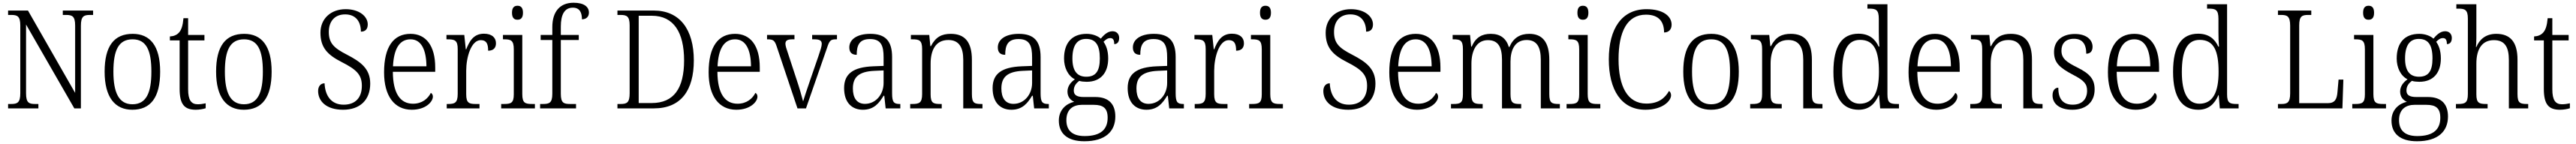

<svg xmlns="http://www.w3.org/2000/svg" viewBox="-20 -791 18784 1051"><path d="M39 0H260V-32H236C190 -32 170 -42 170 -111V-612L522 0H570V-603C570 -672 591 -682 636 -682H659V-714H438V-682H462C507 -682 528 -672 528 -605V-113L184 -714H39V-682H62C107 -682 128 -672 128 -605V-111C128 -42 107 -32 61 -32H39Z M945 10C1078 10 1148 -79 1148 -268C1148 -456 1075 -544 948 -544C812 -544 743 -455 743 -268C743 -80 819 10 945 10ZM946 -30C848 -30 807 -113 807 -268C807 -425 845 -504 947 -504C1046 -504 1084 -426 1084 -268C1084 -116 1048 -30 946 -30Z M1408 10C1434 10 1462 5 1480 -1V-37C1460 -33 1444 -30 1422 -30C1375 -30 1352 -60 1352 -139V-496H1471V-536H1352V-658H1318C1313 -603 1303 -573 1285 -553C1269 -535 1245 -526 1219 -525V-496H1290V-143C1290 -29 1325 10 1408 10Z M1758 10C1891 10 1961 -79 1961 -268C1961 -456 1888 -544 1761 -544C1625 -544 1556 -455 1556 -268C1556 -80 1632 10 1758 10ZM1759 -30C1661 -30 1620 -113 1620 -268C1620 -425 1658 -504 1760 -504C1859 -504 1897 -426 1897 -268C1897 -116 1861 -30 1759 -30Z M2482 10C2606 10 2680 -62 2680 -181C2680 -290 2610 -340 2512 -391C2416 -440 2378 -475 2378 -558C2378 -633 2419 -686 2497 -686C2576 -686 2612 -632 2612 -560C2643 -560 2662 -577 2662 -613C2662 -670 2602 -724 2501 -724C2392 -724 2317 -654 2317 -552C2317 -444 2368 -391 2472 -338C2578 -284 2619 -247 2619 -165C2619 -79 2573 -27 2486 -27C2395 -27 2351 -93 2347 -183C2317 -183 2300 -159 2300 -127C2300 -53 2359 10 2482 10Z M2983 10C3086 10 3137 -49 3137 -86C3137 -100 3130 -109 3122 -113C3101 -71 3058 -34 2992 -34C2900 -34 2846 -108 2845 -267H3154V-299C3154 -456 3087 -544 2974 -544C2851 -544 2781 -451 2781 -263C2781 -89 2857 10 2983 10ZM3090 -307H2846C2852 -431 2891 -504 2974 -504C3054 -504 3089 -425 3090 -307Z M3238 0H3477V-32H3452C3402 -32 3380 -38 3380 -103V-275C3380 -373 3416 -498 3486 -498C3526 -498 3540 -474 3540 -421C3581 -421 3597 -444 3597 -475C3597 -517 3567 -545 3509 -545C3433 -545 3403 -489 3380 -431H3377L3366 -536H3236V-504H3243C3297 -504 3318 -497 3318 -433V-106C3318 -39 3296 -32 3246 -32H3238Z M3754 -647C3777 -647 3794 -659 3794 -698C3794 -737 3777 -749 3754 -749C3731 -749 3714 -737 3714 -698C3714 -659 3731 -647 3754 -647ZM3635 0H3881V-32H3863C3809 -32 3789 -39 3789 -105V-536H3648V-504H3657C3707 -504 3727 -496 3727 -431V-103C3727 -39 3707 -32 3653 -32H3635Z M3919 0H4181V-32H4140C4091 -32 4070 -39 4070 -107V-499H4201V-536H4070V-597C4070 -683 4096 -735 4158 -735C4210 -735 4224 -696 4224 -650C4254 -650 4275 -668 4275 -699C4275 -740 4241 -771 4163 -771C4065 -771 4008 -708 4008 -593V-536H3923V-499H4008V-107C4008 -39 3986 -32 3938 -32H3919Z M4483 0H4749C4946 0 5040 -131 5040 -350C5040 -578 4936 -714 4748 -714H4483V-682H4505C4551 -682 4572 -672 4572 -606V-111C4572 -42 4552 -32 4506 -32H4483ZM4733 -39H4638V-676H4734C4893 -676 4969 -555 4969 -350C4969 -146 4894 -39 4733 -39Z M5350 10C5453 10 5504 -49 5504 -86C5504 -100 5497 -109 5489 -113C5468 -71 5425 -34 5359 -34C5267 -34 5213 -108 5212 -267H5521V-299C5521 -456 5454 -544 5341 -544C5218 -544 5148 -451 5148 -263C5148 -89 5224 10 5350 10ZM5457 -307H5213C5219 -431 5258 -504 5341 -504C5421 -504 5456 -425 5457 -307Z M5644 -453 5796 0H5858L6011 -440C6029 -495 6037 -504 6077 -504H6084V-536H5903V-504H5920C5959 -504 5973 -494 5973 -471C5973 -453 5964 -426 5949 -382L5889 -208C5864 -136 5845 -77 5837 -51C5828 -87 5807 -159 5789 -212L5725 -407C5717 -430 5708 -457 5708 -471C5708 -494 5721 -504 5758 -504H5774V-536H5574V-504C5619 -504 5629 -497 5644 -453Z M6273 10C6355 10 6392 -40 6424 -92H6429L6439 0H6546V-32H6542C6498 -32 6486 -46 6486 -111V-375C6486 -493 6436 -544 6327 -544C6230 -544 6174 -503 6174 -445C6174 -408 6193 -391 6228 -391C6228 -462 6248 -506 6325 -506C6408 -506 6424 -454 6424 -372V-310L6347 -307C6204 -301 6136 -254 6136 -148C6136 -40 6195 10 6273 10ZM6288 -33C6227 -33 6200 -79 6200 -145C6200 -224 6239 -269 6357 -274L6424 -277V-185C6424 -103 6368 -33 6288 -33Z M6618 0H6848V-32H6840C6787 -32 6767 -38 6767 -102V-326C6767 -421 6801 -499 6896 -499C6976 -499 7005 -443 7005 -354V0H7145V-32H7138C7085 -32 7068 -39 7068 -105V-354C7068 -485 7016 -544 6914 -544C6849 -544 6804 -522 6769 -454H6765L6757 -536H6623V-504H6634C6684 -504 6705 -497 6705 -433V-105C6705 -39 6684 -32 6630 -32H6618Z M7356 10C7438 10 7475 -40 7507 -92H7512L7522 0H7629V-32H7625C7581 -32 7569 -46 7569 -111V-375C7569 -493 7519 -544 7410 -544C7313 -544 7257 -503 7257 -445C7257 -408 7276 -391 7311 -391C7311 -462 7331 -506 7408 -506C7491 -506 7507 -454 7507 -372V-310L7430 -307C7287 -301 7219 -254 7219 -148C7219 -40 7278 10 7356 10ZM7371 -33C7310 -33 7283 -79 7283 -145C7283 -224 7322 -269 7440 -274L7507 -277V-185C7507 -103 7451 -33 7371 -33Z M7888 240C8040 240 8114 169 8114 59C8114 -26 8071 -83 7968 -83H7883C7836 -83 7811 -96 7811 -130C7811 -164 7830 -185 7851 -201C7862 -196 7890 -194 7905 -194C8010 -194 8062 -263 8062 -364C8062 -422 8047 -459 8028 -486C8045 -503 8058 -513 8078 -513C8099 -513 8106 -496 8106 -469C8131 -469 8142 -488 8142 -514C8142 -540 8126 -563 8093 -563C8054 -563 8025 -529 8008 -509C7987 -528 7949 -544 7905 -544C7796 -544 7740 -476 7740 -364C7740 -298 7768 -238 7819 -212C7790 -192 7765 -162 7765 -123C7765 -82 7789 -59 7814 -48C7759 -36 7702 8 7702 89C7702 183 7764 240 7888 240ZM7902 -231C7836 -231 7801 -273 7801 -364C7801 -462 7837 -507 7901 -507C7969 -507 8001 -464 8001 -365C8001 -270 7970 -231 7902 -231ZM7890 202C7789 202 7757 150 7757 86C7757 4 7810 -26 7870 -26H7956C8025 -26 8058 -2 8058 68C8058 148 8014 202 7890 202Z M8341 10C8423 10 8460 -40 8492 -92H8497L8507 0H8614V-32H8610C8566 -32 8554 -46 8554 -111V-375C8554 -493 8504 -544 8395 -544C8298 -544 8242 -503 8242 -445C8242 -408 8261 -391 8296 -391C8296 -462 8316 -506 8393 -506C8476 -506 8492 -454 8492 -372V-310L8415 -307C8272 -301 8204 -254 8204 -148C8204 -40 8263 10 8341 10ZM8356 -33C8295 -33 8268 -79 8268 -145C8268 -224 8307 -269 8425 -274L8492 -277V-185C8492 -103 8436 -33 8356 -33Z M8693 0H8932V-32H8907C8857 -32 8835 -38 8835 -103V-275C8835 -373 8871 -498 8941 -498C8981 -498 8995 -474 8995 -421C9036 -421 9052 -444 9052 -475C9052 -517 9022 -545 8964 -545C8888 -545 8858 -489 8835 -431H8832L8821 -536H8691V-504H8698C8752 -504 8773 -497 8773 -433V-106C8773 -39 8751 -32 8701 -32H8693Z M9209 -647C9232 -647 9249 -659 9249 -698C9249 -737 9232 -749 9209 -749C9186 -749 9169 -737 9169 -698C9169 -659 9186 -647 9209 -647ZM9090 0H9336V-32H9318C9264 -32 9244 -39 9244 -105V-536H9103V-504H9112C9162 -504 9182 -496 9182 -431V-103C9182 -39 9162 -32 9108 -32H9090Z M9813 10C9937 10 10011 -62 10011 -181C10011 -290 9941 -340 9843 -391C9747 -440 9709 -475 9709 -558C9709 -633 9750 -686 9828 -686C9907 -686 9943 -632 9943 -560C9974 -560 9993 -577 9993 -613C9993 -670 9933 -724 9832 -724C9723 -724 9648 -654 9648 -552C9648 -444 9699 -391 9803 -338C9909 -284 9950 -247 9950 -165C9950 -79 9904 -27 9817 -27C9726 -27 9682 -93 9678 -183C9648 -183 9631 -159 9631 -127C9631 -53 9690 10 9813 10Z M10314 10C10417 10 10468 -49 10468 -86C10468 -100 10461 -109 10453 -113C10432 -71 10389 -34 10323 -34C10231 -34 10177 -108 10176 -267H10485V-299C10485 -456 10418 -544 10305 -544C10182 -544 10112 -451 10112 -263C10112 -89 10188 10 10314 10ZM10421 -307H10177C10183 -431 10222 -504 10305 -504C10385 -504 10420 -425 10421 -307Z M10562 0H10793V-32H10786C10732 -32 10711 -38 10711 -103V-326C10711 -417 10746 -498 10831 -498C10906 -498 10934 -448 10934 -354V0H11074V-32H11067C11014 -32 10996 -39 10996 -105V-341C10996 -426 11028 -499 11114 -499C11189 -499 11217 -446 11217 -354V0H11356V-32H11351C11297 -32 11279 -39 11279 -104V-355C11279 -484 11228 -544 11133 -544C11066 -544 11017 -515 10988 -448H10984C10964 -512 10921 -544 10852 -544C10790 -544 10743 -520 10713 -451H10709L10701 -536H10574V-504H10580C10630 -504 10649 -496 10649 -432V-105C10649 -39 10631 -32 10577 -32H10562Z M11524 -647C11547 -647 11564 -659 11564 -698C11564 -737 11547 -749 11524 -749C11501 -749 11484 -737 11484 -698C11484 -659 11501 -647 11524 -647ZM11405 0H11651V-32H11633C11579 -32 11559 -39 11559 -105V-536H11418V-504H11427C11477 -504 11497 -496 11497 -431V-103C11497 -39 11477 -32 11423 -32H11405Z M11980 10C12107 10 12167 -56 12167 -95C12167 -110 12161 -121 12152 -127C12123 -77 12078 -35 11987 -35C11847 -35 11784 -164 11784 -358C11784 -558 11846 -684 11984 -684C12084 -684 12116 -626 12116 -554C12149 -554 12171 -575 12171 -611C12171 -671 12112 -724 11988 -724C11807 -724 11713 -581 11713 -358C11713 -135 11804 10 11980 10Z M12458 10C12591 10 12661 -79 12661 -268C12661 -456 12588 -544 12461 -544C12325 -544 12256 -455 12256 -268C12256 -80 12332 10 12458 10ZM12459 -30C12361 -30 12320 -113 12320 -268C12320 -425 12358 -504 12460 -504C12559 -504 12597 -426 12597 -268C12597 -116 12561 -30 12459 -30Z M12744 0H12974V-32H12966C12913 -32 12893 -38 12893 -102V-326C12893 -421 12927 -499 13022 -499C13102 -499 13131 -443 13131 -354V0H13271V-32H13264C13211 -32 13194 -39 13194 -105V-354C13194 -485 13142 -544 13040 -544C12975 -544 12930 -522 12895 -454H12891L12883 -536H12749V-504H12760C12810 -504 12831 -497 12831 -433V-105C12831 -39 12810 -32 12756 -32H12744Z M13535 10C13611 10 13654 -33 13682 -97H13684L13692 0H13829V-32H13818C13765 -32 13745 -39 13745 -102V-760H13599V-728H13611C13660 -728 13682 -721 13682 -654V-556C13682 -523 13683 -484 13686 -451H13681C13655 -508 13610 -545 13534 -545C13415 -545 13351 -458 13351 -267C13351 -76 13419 10 13535 10ZM13544 -34C13460 -34 13415 -111 13415 -265C13415 -420 13454 -500 13545 -500C13650 -500 13683 -418 13683 -266C13683 -118 13642 -35 13544 -34Z M14101 10C14204 10 14255 -49 14255 -86C14255 -100 14248 -109 14240 -113C14219 -71 14176 -34 14110 -34C14018 -34 13964 -108 13963 -267H14272V-299C14272 -456 14205 -544 14092 -544C13969 -544 13899 -451 13899 -263C13899 -89 13975 10 14101 10ZM14208 -307H13964C13970 -431 14009 -504 14092 -504C14172 -504 14207 -425 14208 -307Z M14349 0H14579V-32H14571C14518 -32 14498 -38 14498 -102V-326C14498 -421 14532 -499 14627 -499C14707 -499 14736 -443 14736 -354V0H14876V-32H14869C14816 -32 14799 -39 14799 -105V-354C14799 -485 14747 -544 14645 -544C14580 -544 14535 -522 14500 -454H14496L14488 -536H14354V-504H14365C14415 -504 14436 -497 14436 -433V-105C14436 -39 14415 -32 14361 -32H14349Z M15094 10C15192 10 15256 -45 15256 -138C15256 -211 15224 -252 15129 -299C15050 -338 15014 -365 15014 -421C15014 -471 15042 -508 15105 -508C15164 -508 15195 -473 15195 -399C15225 -399 15241 -418 15241 -450C15241 -499 15198 -543 15112 -543C15020 -543 14960 -494 14960 -412C14960 -333 14999 -298 15099 -245C15181 -203 15201 -177 15201 -129C15201 -68 15165 -27 15096 -27C15018 -27 14991 -78 14991 -151C14971 -151 14949 -136 14949 -95C14949 -37 14996 10 15094 10Z M15555 10C15658 10 15709 -49 15709 -86C15709 -100 15702 -109 15694 -113C15673 -71 15630 -34 15564 -34C15472 -34 15418 -108 15417 -267H15726V-299C15726 -456 15659 -544 15546 -544C15423 -544 15353 -451 15353 -263C15353 -89 15429 10 15555 10ZM15662 -307H15418C15424 -431 15463 -504 15546 -504C15626 -504 15661 -425 15662 -307Z M16012 10C16088 10 16131 -33 16159 -97H16161L16169 0H16306V-32H16295C16242 -32 16222 -39 16222 -102V-760H16076V-728H16088C16137 -728 16159 -721 16159 -654V-556C16159 -523 16160 -484 16163 -451H16158C16132 -508 16087 -545 16011 -545C15892 -545 15828 -458 15828 -267C15828 -76 15896 10 16012 10ZM16021 -34C15937 -34 15892 -111 15892 -265C15892 -420 15931 -500 16022 -500C16127 -500 16160 -418 16160 -266C16160 -118 16119 -35 16021 -34Z M16593 0H17063L17070 -210H17035L17027 -119C17023 -68 17009 -38 16956 -38H16748V-605C16748 -672 16768 -682 16813 -682H16836V-714H16593V-682H16616C16661 -682 16682 -672 16682 -603V-110C16682 -42 16661 -32 16617 -32H16593Z M17254 -647C17277 -647 17294 -659 17294 -698C17294 -737 17277 -749 17254 -749C17231 -749 17214 -737 17214 -698C17214 -659 17231 -647 17254 -647ZM17135 0H17381V-32H17363C17309 -32 17289 -39 17289 -105V-536H17148V-504H17157C17207 -504 17227 -496 17227 -431V-103C17227 -39 17207 -32 17153 -32H17135Z M17607 240C17759 240 17833 169 17833 59C17833 -26 17790 -83 17687 -83H17602C17555 -83 17530 -96 17530 -130C17530 -164 17549 -185 17570 -201C17581 -196 17609 -194 17624 -194C17729 -194 17781 -263 17781 -364C17781 -422 17766 -459 17747 -486C17764 -503 17777 -513 17797 -513C17818 -513 17825 -496 17825 -469C17850 -469 17861 -488 17861 -514C17861 -540 17845 -563 17812 -563C17773 -563 17744 -529 17727 -509C17706 -528 17668 -544 17624 -544C17515 -544 17459 -476 17459 -364C17459 -298 17487 -238 17538 -212C17509 -192 17484 -162 17484 -123C17484 -82 17508 -59 17533 -48C17478 -36 17421 8 17421 89C17421 183 17483 240 17607 240ZM17621 -231C17555 -231 17520 -273 17520 -364C17520 -462 17556 -507 17620 -507C17688 -507 17720 -464 17720 -365C17720 -270 17689 -231 17621 -231ZM17609 202C17508 202 17476 150 17476 86C17476 4 17529 -26 17589 -26H17675C17744 -26 17777 -2 17777 68C17777 148 17733 202 17609 202Z M17891 0H18122V-32H18114C18061 -32 18040 -38 18040 -102V-326C18040 -438 18085 -498 18168 -498C18247 -498 18277 -448 18277 -353V0H18418V-32H18411C18358 -32 18340 -39 18340 -105V-356C18340 -487 18285 -544 18185 -544C18106 -544 18062 -501 18040 -448H18037C18038 -456 18040 -488 18040 -514V-760H17894V-728H17908C17955 -728 17978 -721 17978 -656V-105C17978 -39 17957 -32 17903 -32H17891Z M18650 10C18676 10 18704 5 18722 -1V-37C18702 -33 18686 -30 18664 -30C18617 -30 18594 -60 18594 -139V-496H18713V-536H18594V-658H18560C18555 -603 18545 -573 18527 -553C18511 -535 18487 -526 18461 -525V-496H18532V-143C18532 -29 18567 10 18650 10Z"/></svg>

Font: Noto Serif Devanagari SemiCondensed Light
Style: Regular
Weight: 300
Width: 4
Designer: Universal Thirst, Indian Type Foundry and the Monotype Design Team
Foundry: Monotype Imaging Inc.
Version: Version 2.004